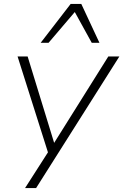

<svg xmlns="http://www.w3.org/2000/svg" viewBox="-20 -773 625 973"><path d="M107 180 230 -12V21L69 -487H120L259 -34H245L529 -487H585L163 180ZM186 -556 338 -753H392L484 -556H445L359 -712L226 -556Z"/></svg>

Font: Nunito Sans 10pt SemiExpanded ExtraLight
Style: Italic
Weight: 250
Width: 6
Italic angle: -9°
Designer: Vernon Adams
Foundry: Vernon Adams
Version: Version 3.101;gftools[0.9.27]